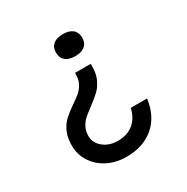

<svg xmlns="http://www.w3.org/2000/svg" viewBox="-183 -768 1115 1142"><g transform="rotate(-30 375.0 -197.0)"><path d="M455 -372V-356Q455 -304 437.5 -267Q420 -230 395 -206.5Q370 -183 330 -153Q296 -128 275.5 -110Q255 -92 241.5 -66Q228 -40 228 -6Q228 41 268 73.5Q308 106 367 106Q432 106 474 71.5Q516 37 530 -26H642Q627 88 553.5 151Q480 214 365 214Q293 214 236 185Q179 156 146.5 105.5Q114 55 114 -6Q114 -62 132 -100.5Q150 -139 175 -162Q200 -185 243 -215Q278 -238 298.5 -256Q319 -274 333 -300Q347 -326 347 -362V-372ZM489 -533Q489 -496 465.5 -476.5Q442 -457 399 -457Q356 -457 332.5 -476.5Q309 -496 309 -533Q309 -569 332.5 -588.5Q356 -608 399 -608Q442 -608 465.5 -588.5Q489 -569 489 -533Z"/></g></svg>

Font: Martian Mono sWd Rg
Style: Regular
Weight: 400
Width: 6
Monospace: yes
Designer: Roman Shamin
Foundry: Evil Martians
Version: Version 1.000